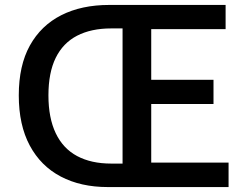

<svg xmlns="http://www.w3.org/2000/svg" viewBox="-20 -757 1002 777"><path d="M416 0Q307 0 226 -42.5Q145 -85 100.5 -168Q56 -251 56 -371Q56 -492 101 -573Q146 -654 228 -695.5Q310 -737 422 -737H893V-639H592V-434H844V-336H592V-99H905V0ZM430 -95H476V-642H430Q349 -642 292 -612.5Q235 -583 205.5 -523Q176 -463 176 -371Q176 -280 205.5 -218Q235 -156 292 -125.5Q349 -95 430 -95Z"/></svg>

Font: Noto Sans KR Thin Medium
Style: Regular
Weight: 500
Version: Version 2.004-H2;hotconv 1.0.118;makeotfexe 2.5.65603